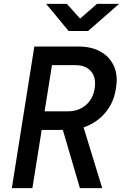

<svg xmlns="http://www.w3.org/2000/svg" viewBox="-20 -970 640 990"><path d="M41 0 157 -730H385Q453 -730 500 -703Q547 -676 568 -628Q589 -580 578 -516Q568 -443 524 -390Q480 -337 411 -313L507 0H392L304 -300H195L147 0ZM210 -396H331Q385 -396 422.5 -428Q460 -460 468 -514Q477 -569 450 -601.5Q423 -634 369 -634H248ZM334 -810 218 -950H325L393 -874L480 -950H594L434 -810Z"/></svg>

Font: JetBrains Mono NL SemiBold
Style: Italic
Weight: 600
Italic angle: -9°
Monospace: yes
Designer: Philipp Nurullin, Konstantin Bulenkov
Foundry: JetBrains
Version: Version 2.305; ttfautohint (v1.8.4.7-5d5b)